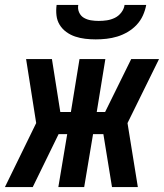

<svg xmlns="http://www.w3.org/2000/svg" viewBox="-46 -760 666 780"><path d="M-26 0 101 -260 60 -520H165L199 -305H242L277 -520H382L347 -305H381L487 -520H600L472 -260L514 0H409L374 -215H332L296 0H191L227 -215H192L87 0ZM343 -600Q321 -600 300 -602.5Q279 -605 259.5 -611.5Q240 -618 223.5 -630Q207 -642 196.5 -659Q186 -676 183.5 -697Q181 -718 184 -740H272Q269 -724 275.5 -709.5Q282 -695 295 -687.5Q308 -680 323.5 -677.5Q339 -675 355 -675Q372 -675 388.5 -677.5Q405 -680 420.5 -687.5Q436 -695 447 -709.5Q458 -724 460 -740H548Q544 -718 534.5 -697Q525 -676 509 -659Q493 -642 472.5 -630Q452 -618 430.5 -611.5Q409 -605 387 -602.5Q365 -600 343 -600Z"/></svg>

Font: Iosevka SS04 Semibold Extended
Style: Italic
Weight: 600
Width: 7
Italic angle: -9°
Monospace: yes
Designer: Belleve Invis
Foundry: Belleve Invis
Version: Version 19.0.0; ttfautohint (v1.8.4)